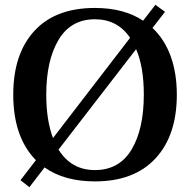

<svg xmlns="http://www.w3.org/2000/svg" viewBox="-20 -743 789 797"><path d="M714 -350Q714 -181 625.5 -85.5Q537 10 374 10Q247 10 165 -48L102 34L65 5L129 -78Q35 -174 35 -350Q35 -519 122.5 -614.5Q210 -710 374 -710Q495 -710 574 -657L625 -723L665 -694L613 -627Q663 -580 688.5 -509.5Q714 -439 714 -350ZM200 -170 520 -586Q468 -663 374 -663Q274 -663 223 -577.5Q172 -492 172 -350Q172 -244 200 -170ZM577 -350Q577 -465 545 -539L223 -122Q276 -37 374 -37Q475 -37 526 -122Q577 -207 577 -350Z"/></svg>

Font: Trirong SemiBold
Style: Regular
Weight: 600
Designer: Katatrad Team
Foundry: CadsonDemak
Version: Version 1.000